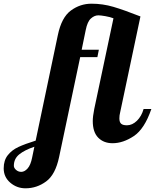

<svg xmlns="http://www.w3.org/2000/svg" viewBox="-229 -769 839 1039"><path d="M-173.5 219.5C-149.8 239.8 -122.3 250 -91 250C-50.3 250 -13.2 237.7 20.5 213C54.2 188.3 77.7 144 91 80L205 -460H298L306 -500H213L235 -607C241 -637 250.3 -657.7 263 -669C275.7 -680.3 289 -686 303 -686C311.7 -686 324.5 -684.5 341.5 -681.5C358.5 -678.5 373 -674.7 385 -670L281 -179C275.7 -152.3 273 -130.7 273 -114C273 -74 282.8 -44 302.5 -24C322.2 -4 348 6 380 6C418 6 456.3 -6.8 495 -32.5C533.7 -58.2 565.3 -107 590 -179H548C540.7 -153 528.7 -131.8 512 -115.5C495.3 -99.2 477.3 -91 458 -91C443.3 -91 432.8 -93.8 426.5 -99.5C420.2 -105.2 417 -114.7 417 -128C417 -139.3 418.3 -150 421 -160L531 -680C471.7 -703.3 422.8 -720.7 384.5 -732C346.2 -743.3 306.7 -749 266 -749C225.3 -749 188.2 -736.7 154.5 -712C120.8 -687.3 97.3 -643 84 -579L-36 -8C-74.7 4 -105.8 15.5 -129.5 26.5C-153.2 37.5 -172.3 52.3 -187 71C-201.7 89.7 -209 113.3 -209 142C-209 173.3 -197.2 199.2 -173.5 219.5ZM-79.5 142.5C-90.5 154.8 -102 161 -114 161C-124.7 161 -134 157.5 -142 150.5C-150 143.5 -154 136 -154 128C-154 102.7 -144.3 82.2 -125 66.5C-105.7 50.8 -78.3 37 -43 25L-55 83C-60.3 110.3 -68.5 130.2 -79.5 142.5Z"/></svg>

Font: DonutKreme
Style: Regular
Weight: 400
Designer: Impallari Type
Foundry: Impallari Type
Version: Version 2.100